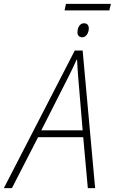

<svg xmlns="http://www.w3.org/2000/svg" viewBox="-77 -979 597 999"><path d="M259 -925H492L500 -959H266ZM351 -785C372 -785 385 -809 385 -831C385 -847 377 -858 360 -858C337 -858 326 -833 326 -811C326 -794 336 -785 351 -785ZM-57 0H-15L121 -265H356L380 0H418L353 -716H312ZM138 -301 277 -575C294 -609 309 -640 322 -669H324C325 -640 328 -606 330 -576L353 -301Z"/></svg>

Font: Noto Sans SemiCondensed ExtraLight
Style: Italic
Weight: 200
Width: 4
Italic angle: -12°
Designer: Monotype Design Team
Foundry: Monotype Imaging Inc.
Version: Version 2.013